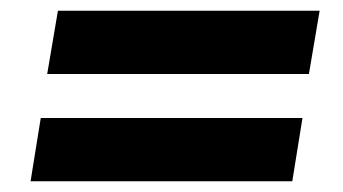

<svg xmlns="http://www.w3.org/2000/svg" viewBox="-20 -466 640 358"><path d="M68 -328 88 -446H576L556 -328ZM37 -128 56 -246H544L525 -128Z"/></svg>

Font: Nunito Sans 12pt ExtraLight 12pt Black
Style: Italic
Weight: 900
Italic angle: -9°
Version: Version 3.101;gftools[0.9.27]